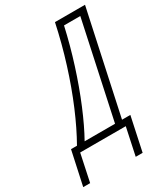

<svg xmlns="http://www.w3.org/2000/svg" viewBox="-304 -813 958 1092"><g transform="rotate(-30 174.5 -267.5)"><path d="M-89.4 179.2 -41.5 -42.5H-2.4Q45.9 -127.4 91.6 -235.4Q137.2 -343.3 175.5 -465.3Q213.9 -587.4 240.7 -713.9H438L293.5 -42.5H348.1L300.8 179.2H255.4L293.5 0H-5.9L-43.9 179.2ZM47.9 -42.5H247.6L382.8 -671.9H275.9Q250 -555.7 212.9 -439.5Q175.8 -323.2 133.1 -220.7Q90.3 -118.2 47.9 -42.5Z"/></g></svg>

Font: Open Sans Condensed Light
Style: Italic
Weight: 300
Width: 3
Italic angle: -12°
Designer: Monotype Design Team
Foundry: Monotype Imaging Inc.
Version: Version 3.000; ttfautohint (v1.8.4)